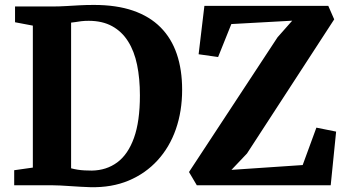

<svg xmlns="http://www.w3.org/2000/svg" viewBox="-20 -770 1442 798"><path d="M355.5 8Q336.5 7.5 314.8 6.2Q293 5 271.8 3.5Q250.5 2 230.8 1Q211 0 196 0H39V-62.5L116.5 -73.5V-663.5L42.5 -677.5V-743H194.5Q226.5 -743 254.8 -744.8Q283 -746.5 311 -748Q339 -749.5 370.5 -749.5Q464 -749.5 533 -725.8Q602 -702 647.2 -656.5Q692.5 -611 714.8 -545.5Q737 -480 737 -397Q737 -308 711 -233.2Q685 -158.5 635 -103.8Q585 -49 514.8 -19.5Q444.5 10 355.5 8ZM362 -61Q422.5 -62 467.2 -95Q512 -128 536.8 -196.8Q561.5 -265.5 561.5 -373.5Q561.5 -443.5 549.8 -500.5Q538 -557.5 512.2 -598.2Q486.5 -639 446 -661.2Q405.5 -683.5 348.5 -683.5Q331 -683.5 317.2 -681.8Q303.5 -680 293 -678.2Q282.5 -676.5 275.5 -676V-70.5Q288.5 -67 302.5 -64.8Q316.5 -62.5 331.5 -61.8Q346.5 -61 362 -61ZM798 0 765.5 -55 1133.5 -615 1194.5 -684 941.5 -670 886.5 -533 805.5 -544.5 829.5 -745.5H1344.5L1369 -689.5L1006.5 -132L942 -64L1238 -84L1295 -239.5L1377 -223L1354.5 0Z"/></svg>

Font: Merriweather 20pt ExtraBold
Style: Regular
Weight: 800
Version: Version 2.100